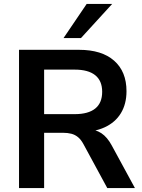

<svg xmlns="http://www.w3.org/2000/svg" viewBox="-20 -959 726 979"><path d="M77 0V-705H383Q499 -705 562 -649.5Q625 -594 625 -494Q625 -429 596.5 -382Q568 -335 514 -310Q460 -285 383 -285L392 -300H425Q466 -300 496.5 -280Q527 -260 550 -217L668 0H527L405 -225Q393 -247 378 -259.5Q363 -272 344 -277Q325 -282 300 -282H205V0ZM205 -377H361Q430 -377 465.5 -405.5Q501 -434 501 -491Q501 -547 465.5 -575.5Q430 -604 361 -604H205ZM304 -765 422 -939H552L393 -765Z"/></svg>

Font: NunitoSans3
Style: Bold
Weight: 700
Designer: Vernon Adams
Foundry: Vernon Adams
Version: Version 3.101;gftools[0.9.27]